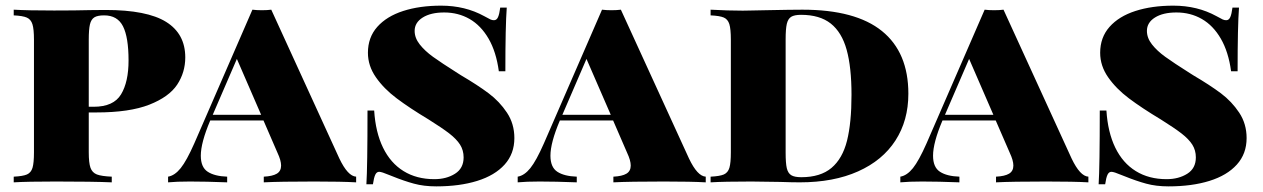

<svg xmlns="http://www.w3.org/2000/svg" viewBox="-20 -642 4447 676"><path d="M292.5 -106Q292.5 -68.4 298.6 -51.3Q304.7 -34.2 321 -27.8Q337.4 -21.5 373.5 -20V0Q306.2 -2.9 176.3 -2.9Q76.7 -2.9 28.3 0V-20Q60.5 -21.5 75 -27.8Q89.4 -34.2 94.5 -51.3Q99.6 -68.4 99.6 -106V-502Q99.6 -539.6 94.2 -556.6Q88.9 -573.7 74.5 -580.1Q60.1 -586.4 28.3 -587.9V-607.9Q76.7 -605 170.4 -605Q244.6 -605 298.3 -606.4L351.6 -606.9Q497.6 -606.9 564.9 -564.9Q632.3 -522.9 632.3 -439.9Q632.3 -387.2 603.8 -344Q575.2 -300.8 505.6 -273.4Q436 -246.1 319.3 -246.1H292.5ZM292.5 -502V-266.1H309.6Q379.9 -266.1 406.2 -309.8Q432.6 -353.5 432.6 -429.2Q432.6 -510.7 413.1 -549.3Q393.6 -587.9 346.7 -587.9Q323.2 -587.9 312 -580.8Q300.8 -573.7 296.6 -555.9Q292.5 -538.1 292.5 -502Z M1233.9 -20V0Q1182.6 -2.9 1086.9 -2.9Q965.8 -2.9 908.7 0V-20Q939.5 -21.5 954.6 -30.5Q969.7 -39.6 969.7 -59.1Q969.7 -77.1 957 -104L907.7 -217.8H720.2Q687 -139.6 687 -93.8Q687 -53.2 711.2 -37.4Q735.4 -21.5 779.8 -20V0Q705.1 -2.9 648.9 -2.9Q602.1 -2.9 571.8 0V-20Q595.2 -23.9 616.2 -50Q637.2 -76.2 664.1 -137.2L868.7 -607.9Q883.8 -606 901.9 -606Q920.9 -606 935.1 -607.9L1174.8 -84Q1204.6 -21.5 1233.9 -20ZM814 -434.6 729 -237.8H899.4Z M1685.1 -585Q1700.7 -576.2 1706.8 -573.5Q1712.9 -570.8 1719.2 -570.8Q1728.5 -570.8 1733.4 -581.5Q1738.3 -592.3 1741.2 -615.2H1764.2Q1759.3 -550.3 1759.3 -391.1H1736.3Q1727.1 -459.5 1700.2 -505.9Q1673.3 -552.2 1633.3 -575.2Q1593.3 -598.1 1543.9 -598.1Q1496.6 -598.1 1468.3 -580.3Q1439.9 -562.5 1439.9 -533.2Q1439.9 -508.3 1457.8 -485.6Q1475.6 -462.9 1504.6 -441.9Q1533.7 -420.9 1590.8 -384.8L1603 -377Q1662.1 -342.3 1700.4 -313.5Q1738.8 -284.7 1764.9 -245.4Q1791 -206.1 1791 -155.8Q1791 -100.6 1756.6 -62.5Q1722.2 -24.4 1660.2 -5.1Q1598.1 14.2 1516.1 14.2Q1472.2 14.2 1437.3 4.6Q1402.3 -4.9 1361.3 -21.5L1350.1 -25.9Q1323.7 -37.1 1314.9 -37.1Q1306.2 -37.1 1301.3 -26.9Q1296.4 -16.6 1293 6.8H1270Q1273.9 -53.2 1273.9 -252.9H1297.4Q1302.2 -176.3 1328.6 -122.1Q1355 -67.9 1400.9 -39.6Q1446.8 -11.2 1509.3 -11.2Q1551.8 -11.2 1582 -30.3Q1612.3 -49.3 1612.3 -87.9Q1612.3 -112.8 1599.9 -132.6Q1587.4 -152.3 1561.8 -172.1Q1536.1 -191.9 1489.3 -221.2Q1421.9 -261.7 1376.7 -295.7Q1331.5 -329.6 1303.5 -369.9Q1275.4 -410.2 1275.4 -456.1Q1275.4 -510.3 1308.3 -547.4Q1341.3 -584.5 1399.4 -603.3Q1457.5 -622.1 1533.2 -622.1Q1617.7 -622.1 1685.1 -585Z M2464.8 -20V0Q2413.6 -2.9 2317.9 -2.9Q2196.8 -2.9 2139.6 0V-20Q2170.4 -21.5 2185.5 -30.5Q2200.7 -39.6 2200.7 -59.1Q2200.7 -77.1 2188 -104L2138.7 -217.8H1951.2Q1918 -139.6 1918 -93.8Q1918 -53.2 1942.1 -37.4Q1966.3 -21.5 2010.7 -20V0Q1936 -2.9 1879.9 -2.9Q1833 -2.9 1802.7 0V-20Q1826.2 -23.9 1847.2 -50Q1868.2 -76.2 1895 -137.2L2099.6 -607.9Q2114.7 -606 2132.8 -606Q2151.9 -606 2166 -607.9L2405.8 -84Q2435.5 -21.5 2464.8 -20ZM2044.9 -434.6 1960 -237.8H2130.4Z M3178.2 -312Q3178.2 -217.8 3132.8 -147.5Q3087.4 -77.1 3001.2 -38.6Q2915 0 2795.9 0Q2768.6 0 2726.1 -1.5Q2623.5 -2.9 2626 -2.9Q2530.3 -2.9 2481.9 0V-20Q2514.2 -21.5 2528.6 -27.8Q2543 -34.2 2548.1 -51.3Q2553.2 -68.4 2553.2 -106V-502Q2553.2 -540 2547.9 -557.1Q2542.5 -574.2 2528.3 -580.3Q2514.2 -586.4 2481.9 -587.9V-607.9Q2543.5 -604.5 2595.2 -604.5L2624 -605L2673.8 -606Q2766.6 -607.9 2805.2 -607.9Q2992.2 -607.9 3085.2 -532.7Q3178.2 -457.5 3178.2 -312ZM2746.1 -503.9V-104Q2746.1 -67.4 2750.2 -49.8Q2754.4 -32.2 2765.9 -25.1Q2777.3 -18.1 2801.3 -18.1Q2868.7 -18.1 2907.5 -50.8Q2946.3 -83.5 2962.2 -146.5Q2978 -209.5 2978 -308.1Q2978 -405.3 2960.9 -466.8Q2943.8 -528.3 2905 -559.1Q2866.2 -589.8 2800.3 -589.8Q2776.9 -589.8 2765.6 -582.8Q2754.4 -575.7 2750.2 -557.9Q2746.1 -540 2746.1 -503.9Z M3812 -20V0Q3760.7 -2.9 3665 -2.9Q3543.9 -2.9 3486.8 0V-20Q3517.6 -21.5 3532.7 -30.5Q3547.9 -39.6 3547.9 -59.1Q3547.9 -77.1 3535.2 -104L3485.8 -217.8H3298.3Q3265.1 -139.6 3265.1 -93.8Q3265.1 -53.2 3289.3 -37.4Q3313.5 -21.5 3357.9 -20V0Q3283.2 -2.9 3227.1 -2.9Q3180.2 -2.9 3149.9 0V-20Q3173.3 -23.9 3194.3 -50Q3215.3 -76.2 3242.2 -137.2L3446.8 -607.9Q3461.9 -606 3480 -606Q3499 -606 3513.2 -607.9L3752.9 -84Q3782.7 -21.5 3812 -20ZM3392.1 -434.6 3307.1 -237.8H3477.5Z M4263.2 -585Q4278.8 -576.2 4284.9 -573.5Q4291 -570.8 4297.4 -570.8Q4306.6 -570.8 4311.5 -581.5Q4316.4 -592.3 4319.3 -615.2H4342.3Q4337.4 -550.3 4337.4 -391.1H4314.5Q4305.2 -459.5 4278.3 -505.9Q4251.5 -552.2 4211.4 -575.2Q4171.4 -598.1 4122.1 -598.1Q4074.7 -598.1 4046.4 -580.3Q4018.1 -562.5 4018.1 -533.2Q4018.1 -508.3 4035.9 -485.6Q4053.7 -462.9 4082.8 -441.9Q4111.8 -420.9 4168.9 -384.8L4181.2 -377Q4240.2 -342.3 4278.6 -313.5Q4316.9 -284.7 4343 -245.4Q4369.1 -206.1 4369.1 -155.8Q4369.1 -100.6 4334.7 -62.5Q4300.3 -24.4 4238.3 -5.1Q4176.3 14.2 4094.2 14.2Q4050.3 14.2 4015.4 4.6Q3980.5 -4.9 3939.5 -21.5L3928.2 -25.9Q3901.9 -37.1 3893.1 -37.1Q3884.3 -37.1 3879.4 -26.9Q3874.5 -16.6 3871.1 6.8H3848.1Q3852.1 -53.2 3852.1 -252.9H3875.5Q3880.4 -176.3 3906.7 -122.1Q3933.1 -67.9 3979 -39.6Q4024.9 -11.2 4087.4 -11.2Q4129.9 -11.2 4160.2 -30.3Q4190.4 -49.3 4190.4 -87.9Q4190.4 -112.8 4178 -132.6Q4165.5 -152.3 4139.9 -172.1Q4114.3 -191.9 4067.4 -221.2Q4000 -261.7 3954.8 -295.7Q3909.7 -329.6 3881.6 -369.9Q3853.5 -410.2 3853.5 -456.1Q3853.5 -510.3 3886.5 -547.4Q3919.4 -584.5 3977.5 -603.3Q4035.6 -622.1 4111.3 -622.1Q4195.8 -622.1 4263.2 -585Z"/></svg>

Font: TypoPRO Playfair Display SC
Style: Regular
Weight: 900
Designer: Claus Eggers Sørensen
Foundry: Claus Eggers Sørensen
Version: Version 1.004;PS 001.004;hotconv 1.0.70;makeotf.lib2.5.58329